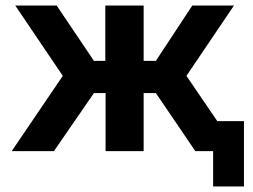

<svg xmlns="http://www.w3.org/2000/svg" viewBox="-20 -544 912 691"><path d="M22 0 206 -271 35 -524H184L318 -325H359V-524H497V-325H541L672 -524H822L651 -271L762 -108H858V127H747V0H683L541 -209H497V0H360V-209H318L174 0Z"/></svg>

Font: Raleway
Style: Bold
Weight: 700
Designer: Matt McInerney, Pablo Impallari, Rodrigo Fuenzalida
Foundry: Matt McInerney, Pablo Impallari, Rodrigo Fuenzalida
Version: Version 4.026